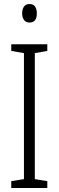

<svg xmlns="http://www.w3.org/2000/svg" viewBox="-20 -934 291 954"><path d="M215 0H36V-34L99 -44V-670L36 -681V-714H215V-681L153 -670V-44L215 -34ZM127 -914Q146 -914 154.5 -901Q163 -888 163 -868Q163 -822 127 -822Q109 -822 99.5 -834.5Q90 -847 90 -868Q90 -888 99 -901Q108 -914 127 -914Z"/></svg>

Font: Noto Sans Malayalam ExtraCondensed Light
Style: Regular
Weight: 300
Width: 2
Designer: Jelle Bosma - Monotype Design Team
Foundry: Monotype Imaging Inc.
Version: Version 2.104; ttfautohint (v1.8.4.7-5d5b)